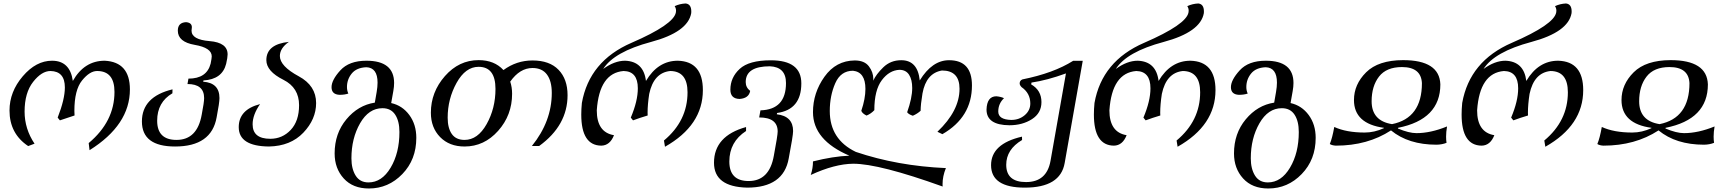

<svg xmlns="http://www.w3.org/2000/svg" viewBox="-20 -825 9838 1094"><path d="M490.2 30.8 485.4 -9.8Q632.3 -132.8 632.3 -301.3Q632.3 -420.4 533.2 -420.4Q491.2 -420.4 447.5 -366.5Q403.8 -312.5 403.8 -192.9Q403.8 -179.2 404.8 -167L321.3 -139.2L308.6 -154.8Q349.6 -259.8 349.6 -326.7Q349.6 -418.9 267.6 -420.4Q217.3 -420.4 168.7 -358.4Q120.1 -296.4 120.1 -189Q120.1 -90.8 176.8 -6.3L140.6 7.3Q34.2 -63.5 34.2 -195.3Q34.2 -302.2 109.9 -390.6Q185.5 -479 276.4 -479Q378.9 -479 395 -363.8Q460 -479 576.7 -479Q720.2 -471.7 720.2 -315.4Q720.2 -113.3 490.2 30.8Z M977.5 9.8Q788.6 9.8 788.6 -132.8Q788.6 -273.9 962.9 -315.9L962.4 -293.5Q875.5 -242.7 875.5 -137.2Q875.5 -27.8 985.8 -27.8Q1104 -27.8 1129.4 -171.9Q1143.1 -242.2 1143.1 -266.1Q1143.1 -346.2 1048.3 -346.2L1053.7 -377Q1158.2 -377 1180.2 -462.4Q1186.5 -494.1 1186.5 -503.9Q1186.5 -552.7 1089.8 -569.3Q993.2 -585.9 993.2 -650.4Q993.2 -696.3 1040 -698.7Q1073.2 -695.8 1073.2 -669.9Q1073.2 -663.6 1072.3 -659.7Q1071.3 -655.8 1071.3 -650.4Q1071.3 -599.1 1174.1 -590.8Q1276.9 -582.5 1276.9 -515.1Q1276.9 -497.6 1268.6 -461.4Q1246.1 -372.6 1139.2 -366.7L1137.7 -359.4Q1230.5 -353 1230.5 -266.1Q1230.5 -239.7 1214.4 -156.7Q1185.1 9.8 977.5 9.8Z M1512.7 9.8Q1340.3 8.3 1340.3 -100.6Q1340.3 -200.7 1461.9 -231.9Q1419.4 -170.9 1419.4 -116.7Q1419.4 -34.2 1520 -34.2Q1588.9 -34.2 1636.5 -84.7Q1684.1 -135.3 1684.1 -225.6Q1684.1 -325.2 1595.2 -370.1Q1497.6 -418.9 1497.6 -482.4Q1497.6 -572.8 1626 -586.4Q1574.7 -550.3 1574.7 -505.9Q1574.7 -448.2 1682.6 -390.1Q1781.2 -336.9 1781.2 -237.8Q1781.2 -145.5 1708.5 -69.1Q1635.7 7.3 1512.7 9.8Z M2079.6 214.4Q2155.8 214.4 2205.8 130.4Q2255.9 46.4 2255.9 -72.8Q2255.9 -134.8 2231.7 -171.6Q2207.5 -208.5 2159.2 -208.5Q2081.1 -208.5 2031.7 -122.6Q1982.4 -36.6 1982.4 77.1Q1982.4 137.2 2006.6 175.8Q2030.8 214.4 2079.6 214.4ZM2082 249Q1990.7 249 1938.7 191.9Q1886.7 134.8 1886.7 49.3Q1886.7 -64.5 1953.6 -145Q2020.5 -225.6 2115.7 -240.2Q2121.1 -271 2126.2 -300.8Q2131.3 -330.6 2131.3 -354Q2131.3 -439.5 2067.4 -441.9Q2011.2 -439.5 1984.1 -406Q1957 -372.6 1957 -329.1Q1957 -308.6 1964.8 -292Q1944.3 -284.7 1914.1 -284.7Q1869.1 -287.1 1869.1 -328.1Q1869.1 -369.1 1919.2 -424.1Q1969.2 -479 2067.9 -479Q2225.6 -479 2225.6 -352.1Q2225.6 -331.1 2221.2 -306.6L2209 -237.8Q2272.5 -223.6 2312.3 -169.7Q2352.1 -115.7 2352.1 -39.6Q2352.1 84.5 2272.5 166.7Q2192.9 249 2082 249Z M2627 -27.8Q2702.1 -27.8 2752.7 -117.7Q2803.2 -207.5 2803.2 -318.4Q2803.2 -444.3 2707 -444.3Q2632.3 -444.3 2581.5 -352.8Q2530.8 -261.2 2530.8 -154.3Q2530.8 -95.2 2554.4 -61.5Q2578.1 -27.8 2627 -27.8ZM2627 9.8Q2540.5 9.8 2487.8 -43.9Q2435.1 -97.7 2435.1 -182.6Q2435.1 -300.3 2515.1 -391.4Q2595.2 -482.4 2707 -482.4Q2796.9 -482.4 2848.6 -425.8Q2923.3 -480.5 3014.2 -480.5Q3111.3 -480.5 3162.6 -427.2Q3213.9 -374 3213.9 -282.7Q3213.9 -110.4 3052.2 6.8H3010.7Q3124 -133.8 3124 -295.4Q3124 -363.3 3096.4 -400.4Q3068.8 -437.5 3014.2 -437.5Q2941.9 -437.5 2887.2 -359.9Q2897.9 -328.1 2897.9 -290.5Q2897.9 -168.9 2818.4 -79.6Q2738.8 9.8 2627 9.8Z M3769 11.2 3763.2 -24.4Q3897.5 -136.2 3897.5 -299.3Q3897.5 -419.4 3798.8 -420.4Q3704.6 -410.6 3679.2 -290Q3669.9 -229.5 3669.9 -183.1L3670.4 -167Q3626 -153.8 3586.9 -139.2L3574.2 -154.8Q3614.3 -249.5 3614.3 -321.8Q3614.3 -418.9 3533.2 -420.4Q3395 -409.2 3380.4 -196.3Q3380.4 -70.8 3478.5 -54.7Q3455.6 3.9 3406.2 4.9Q3292 3.9 3292 -172.4Q3292 -202.6 3295.4 -238.3Q3337.9 -477.1 3578.4 -581.1Q3818.8 -685.1 3831.1 -754.4L3832 -764.2Q3832 -778.3 3824.2 -790Q3853.5 -803.7 3886.7 -805.2Q3918.9 -801.8 3918.9 -759.8L3918.5 -750Q3899.4 -642.1 3689.2 -585.9Q3479 -529.8 3417 -432.1Q3481 -479 3542 -479Q3647 -475.1 3660.6 -363.8Q3729 -479 3842.3 -479Q3984.9 -475.1 3984.9 -311.5Q3984.9 -110.8 3769 11.2Z M4237.3 244.1Q4048.3 239.7 4048.3 102.5Q4048.3 -50.3 4231 -101.1V-78.6Q4135.7 -16.6 4135.7 95.2Q4135.7 206.5 4245.6 206.5Q4363.8 206.5 4389.2 62.5Q4411.1 -53.7 4411.1 -75.7Q4411.1 -155.8 4305.7 -155.8L4313 -196.3Q4458.5 -200.2 4458.5 -351.6Q4458.5 -443.4 4366.7 -447.3Q4229 -447.3 4229 -357.4Q4229 -326.7 4254.4 -307.1Q4247.1 -265.1 4194.3 -261.2Q4141.6 -262.2 4141.6 -314Q4141.6 -383.3 4194.6 -432.4Q4247.6 -481.4 4372.1 -481.4Q4545.9 -481.4 4545.9 -350.1Q4545.9 -200.2 4407.7 -181.2L4406.2 -173.8Q4499 -163.1 4499 -78.1Q4499 -52.7 4474.1 77.6Q4444.8 244.1 4237.3 244.1Z M5351.1 237.8Q4989.7 107.9 4841.8 107.9Q4735.8 108.9 4599.6 171.9Q4612.3 133.3 4612.3 94.7Q4726.1 65.9 4819.8 62Q4612.3 -26.4 4612.3 -186Q4612.3 -295.9 4677.7 -387.7Q4743.2 -479.5 4850.1 -480.5Q4905.8 -480.5 4930.9 -447Q4956.1 -413.6 4956.1 -375L4955.6 -365.2Q4971.7 -401.4 5013.2 -441.7Q5054.7 -481.9 5115.2 -481.9Q5209 -481.9 5220.7 -366.7Q5291.5 -481.9 5387.7 -481.9Q5518.1 -481.9 5518.1 -338.4Q5518.1 -157.2 5349.6 -60.5L5321.3 -74.2Q5447.3 -193.8 5447.3 -319.3Q5447.3 -423.3 5347.2 -423.3Q5257.3 -408.2 5236.3 -293Q5225.6 -229.5 5225.6 -193.8Q5207 -176.8 5181.2 -165.5Q5156.2 -173.8 5148.9 -185.5Q5177.7 -266.6 5177.7 -323.7Q5177.7 -371.1 5159.9 -398.9Q5142.1 -426.8 5105.5 -427.2Q5046.9 -424.8 5004.4 -367.9Q4961.9 -311 4961.9 -197.3Q4943.4 -177.2 4917.5 -166.5Q4892.1 -179.2 4887.7 -193.8Q4911.1 -262.7 4911.1 -318.4Q4911.1 -414.6 4840.3 -421.9Q4770.5 -421.9 4739.3 -350.8Q4708 -279.8 4708 -192.4Q4708 -30.8 4856.4 40.5Q5093.3 120.6 5369.6 132.8Q5350.6 179.2 5350.6 224.6Z M5819.3 244.1Q5627 244.1 5627 116.2Q5627 -5.9 5803.2 -46.4L5803.7 -27.3Q5713.4 26.4 5713.4 113.8Q5713.4 212.4 5826.2 212.4Q5944.3 212.4 5965.8 91.3L6053.7 -406.7Q5946.8 -367.7 5857.4 -354.5L5855.5 -344.2Q5914.1 -310.5 5914.1 -243.2Q5914.1 -180.7 5859.9 -146Q5805.7 -111.3 5731.4 -111.3Q5601.1 -112.3 5601.1 -200.7Q5603.5 -276.4 5657.2 -276.4Q5683.6 -273.9 5700.7 -265.6Q5668 -234.4 5668 -189.5Q5668 -143.6 5741.7 -141.6Q5787.1 -141.6 5818.8 -168.7Q5850.6 -195.8 5850.6 -235.4Q5850.6 -293.9 5800.8 -328.6Q5790 -339.8 5790 -349.6Q5790 -366.2 5805.7 -372.6Q5983.4 -408.2 6094.7 -478.5H6149.4L6046.4 104Q6022 244.1 5819.3 244.1Z M6689.9 11.2 6684.1 -24.4Q6818.4 -136.2 6818.4 -299.3Q6818.4 -419.4 6719.7 -420.4Q6625.5 -410.6 6600.1 -290Q6590.8 -229.5 6590.8 -183.1L6591.3 -167Q6546.9 -153.8 6507.8 -139.2L6495.1 -154.8Q6535.2 -249.5 6535.2 -321.8Q6535.2 -418.9 6454.1 -420.4Q6315.9 -409.2 6301.3 -196.3Q6301.3 -70.8 6399.4 -54.7Q6376.5 3.9 6327.1 4.9Q6212.9 3.9 6212.9 -172.4Q6212.9 -202.6 6216.3 -238.3Q6258.8 -477.1 6499.3 -581.1Q6739.7 -685.1 6752 -754.4L6752.9 -764.2Q6752.9 -778.3 6745.1 -790Q6774.4 -803.7 6807.6 -805.2Q6839.8 -801.8 6839.8 -759.8L6839.4 -750Q6820.3 -642.1 6610.1 -585.9Q6399.9 -529.8 6337.9 -432.1Q6401.9 -479 6462.9 -479Q6567.9 -475.1 6581.5 -363.8Q6649.9 -479 6763.2 -479Q6905.8 -475.1 6905.8 -311.5Q6905.8 -110.8 6689.9 11.2Z M7204.1 214.4Q7280.3 214.4 7330.3 130.4Q7380.4 46.4 7380.4 -72.8Q7380.4 -134.8 7356.2 -171.6Q7332 -208.5 7283.7 -208.5Q7205.6 -208.5 7156.2 -122.6Q7106.9 -36.6 7106.9 77.1Q7106.9 137.2 7131.1 175.8Q7155.3 214.4 7204.1 214.4ZM7206.5 249Q7115.2 249 7063.2 191.9Q7011.2 134.8 7011.2 49.3Q7011.2 -64.5 7078.1 -145Q7145 -225.6 7240.2 -240.2Q7245.6 -271 7250.7 -300.8Q7255.9 -330.6 7255.9 -354Q7255.9 -439.5 7191.9 -441.9Q7135.7 -439.5 7108.6 -406Q7081.5 -372.6 7081.5 -329.1Q7081.5 -308.6 7089.4 -292Q7068.8 -284.7 7038.6 -284.7Q6993.7 -287.1 6993.7 -328.1Q6993.7 -369.1 7043.7 -424.1Q7093.8 -479 7192.4 -479Q7350.1 -479 7350.1 -352.1Q7350.1 -331.1 7345.7 -306.6L7333.5 -237.8Q7397 -223.6 7436.8 -169.7Q7476.6 -115.7 7476.6 -39.6Q7476.6 84.5 7397 166.7Q7317.4 249 7206.5 249Z M7591.8 4.9Q7569.8 3.9 7557.1 -4.4Q7571.3 -38.1 7582.5 -101.6Q7651.4 -69.8 7755.9 -69.8Q7811.5 -69.8 7865.2 -94.7L7865.7 -96.7Q7694.8 -120.1 7694.8 -254.9Q7694.8 -344.2 7764.2 -413.1Q7833.5 -481.9 7974.6 -482.4Q8182.1 -482.4 8187 -344.2Q8187 -144.5 7945.8 -96.7L7945.3 -92.8Q8007.8 -66.4 8050.8 -66.4Q8131.8 -66.4 8225.1 -104.5Q8219.7 -73.2 8219.7 -46.4Q8219.7 -27.8 8222.2 -11.2Q8196.8 -1 8165 -0.5Q8004.9 -0.5 7905.8 -82Q7772.5 4.9 7591.8 4.9ZM7911.6 -117.7Q8082 -151.9 8082 -351.6Q8077.1 -442.9 7968.3 -442.9Q7879.4 -442.9 7837.4 -388.4Q7795.4 -334 7795.4 -248Q7795.4 -136.2 7911.6 -117.7Z M8785.2 11.2 8779.3 -24.4Q8913.6 -136.2 8913.6 -299.3Q8913.6 -419.4 8814.9 -420.4Q8720.7 -410.6 8695.3 -290Q8686 -229.5 8686 -183.1L8686.5 -167Q8642.1 -153.8 8603 -139.2L8590.3 -154.8Q8630.4 -249.5 8630.4 -321.8Q8630.4 -418.9 8549.3 -420.4Q8411.1 -409.2 8396.5 -196.3Q8396.5 -70.8 8494.6 -54.7Q8471.7 3.9 8422.4 4.9Q8308.1 3.9 8308.1 -172.4Q8308.1 -202.6 8311.5 -238.3Q8354 -477.1 8594.5 -581.1Q8835 -685.1 8847.2 -754.4L8848.1 -764.2Q8848.1 -778.3 8840.3 -790Q8869.6 -803.7 8902.8 -805.2Q8935.1 -801.8 8935.1 -759.8L8934.6 -750Q8915.5 -642.1 8705.3 -585.9Q8495.1 -529.8 8433.1 -432.1Q8497.1 -479 8558.1 -479Q8663.1 -475.1 8676.8 -363.8Q8745.1 -479 8858.4 -479Q9001 -475.1 9001 -311.5Q9001 -110.8 8785.2 11.2Z M9116.2 4.9Q9094.2 3.9 9081.5 -4.4Q9095.7 -38.1 9106.9 -101.6Q9175.8 -69.8 9280.3 -69.8Q9335.9 -69.8 9389.6 -94.7L9390.1 -96.7Q9219.2 -120.1 9219.2 -254.9Q9219.2 -344.2 9288.6 -413.1Q9357.9 -481.9 9499 -482.4Q9706.5 -482.4 9711.4 -344.2Q9711.4 -144.5 9470.2 -96.7L9469.7 -92.8Q9532.2 -66.4 9575.2 -66.4Q9656.2 -66.4 9749.5 -104.5Q9744.1 -73.2 9744.1 -46.4Q9744.1 -27.8 9746.6 -11.2Q9721.2 -1 9689.5 -0.5Q9529.3 -0.5 9430.2 -82Q9296.9 4.9 9116.2 4.9ZM9436 -117.7Q9606.4 -151.9 9606.4 -351.6Q9601.6 -442.9 9492.7 -442.9Q9403.8 -442.9 9361.8 -388.4Q9319.8 -334 9319.8 -248Q9319.8 -136.2 9436 -117.7Z"/></svg>

Font: Kelvinch
Style: Italic
Weight: 400
Italic angle: -10°
Designer: Paul James Miller
Foundry: High-Logic / Made with FontCreator
Version: Version 3.40;July 22, 2017;FontCreator 11.0.0.2388 64-bit